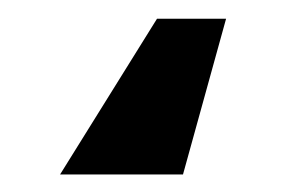

<svg xmlns="http://www.w3.org/2000/svg" viewBox="-20 24 309 209"><path d="M226.1 44.4 179.2 213.9H45.4L150.9 44.4Z"/></svg>

Font: Inter Display
Style: Bold
Weight: 700
Designer: Rasmus Andersson
Foundry: rsms
Version: Version 4.001;git-9221beed3